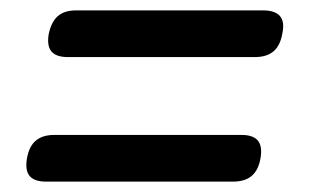

<svg xmlns="http://www.w3.org/2000/svg" viewBox="-20 -515 640 370"><path d="M69 -165Q46 -165 37 -176Q28 -187 32 -210Q36 -233 49 -244Q62 -255 85 -255H445Q468 -255 477 -244Q486 -233 482 -210Q478 -187 465 -176Q452 -165 429 -165ZM111 -405Q88 -405 79 -416Q70 -427 74 -450Q79 -473 91.5 -484Q104 -495 127 -495H487Q510 -495 519.5 -484Q529 -473 524 -450Q520 -427 507 -416Q494 -405 471 -405Z"/></svg>

Font: Maple Mono
Style: Italic
Weight: 400
Italic angle: -10°
Monospace: yes
Designer: subframe7536
Version: Version 7.300